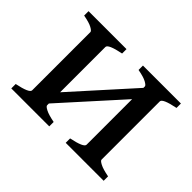

<svg xmlns="http://www.w3.org/2000/svg" viewBox="-102 -626 798 798"><g transform="rotate(45 297.5 -227.0)"><path d="M142.6 -23.9V-89.8L432.6 -412.1V-345.7ZM25.9 0V-25.9Q92.8 -39.6 92.8 -55.7V-398.4Q92.8 -404.3 76.9 -413.1Q61 -421.9 25.9 -428.2V-454.1H249V-428.2Q180.7 -414.6 180.7 -398.4V-55.7Q180.7 -49.8 197 -41.3Q213.4 -32.7 249 -25.9V0ZM345.7 0V-25.9Q412.6 -39.6 412.6 -55.7V-398.4Q412.6 -404.3 396.7 -413.1Q380.9 -421.9 345.7 -428.2V-454.1H568.8V-428.2Q500.5 -414.6 500.5 -398.4V-55.7Q500.5 -49.8 516.8 -41.3Q533.2 -32.7 568.8 -25.9V0Z"/></g></svg>

Font: Gentium Book Plus
Style: Regular
Weight: 400
Designer: Victor Gaultney, Annie Olsen, Iska Routamaa, Becca Hirsbrunner
Foundry: SIL International
Version: Version 6.101